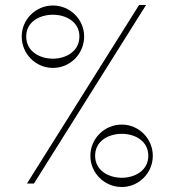

<svg xmlns="http://www.w3.org/2000/svg" viewBox="-20 -735 681 769"><path d="M88 0H116L565 -715H537ZM192 -463C261 -463 317 -519 317 -589C317 -657 261 -713 192 -713C123 -713 67 -657 67 -589C67 -519 123 -463 192 -463ZM298 -589C298 -529 244 -500 192 -500C139 -500 85 -529 85 -589C85 -648 139 -676 192 -676C244 -676 298 -648 298 -589ZM468 14C536 14 592 -42 592 -111C592 -180 536 -236 468 -236C398 -236 342 -180 342 -111C342 -42 398 14 468 14ZM574 -111C574 -52 520 -23 468 -23C415 -23 361 -52 361 -111C361 -171 415 -199 468 -199C520 -199 574 -171 574 -111Z"/></svg>

Font: Sprat Condensed Light
Style: Regular
Weight: 300
Width: 3
Designer: Ethan Nakache
Foundry: Collletttivo
Version: Version 2.000;Glyphs 3.2 (3217)